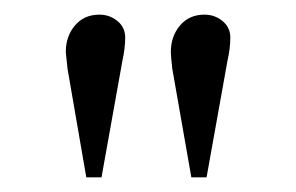

<svg xmlns="http://www.w3.org/2000/svg" viewBox="-20 -799 409 265"><path d="M99.1 -554.2 73.2 -704.1Q70.8 -726.1 70.8 -727.1Q70.8 -749 83.5 -763.9Q96.2 -778.8 117.2 -778.8Q131.3 -778.8 142.1 -770Q152.8 -761.2 152.8 -747.1Q152.8 -732.4 148.9 -714.8L120.1 -554.2ZM244.1 -554.2 217.8 -704.1Q215.8 -721.7 215.8 -727.1Q215.8 -749 228.5 -763.9Q241.2 -778.8 262.2 -778.8Q276.4 -778.8 287.1 -770Q297.9 -761.2 297.9 -747.1Q297.9 -732.4 293.9 -714.8L265.1 -554.2Z"/></svg>

Font: Literata Light
Style: Regular
Weight: 300
Designer: Latin by Veronika Burian and Jose Scaglione. Greek by Irene Vlachou. Cyrillic by Vera Evstafieva.
Foundry: TypeTogether
Version: Version 3.021